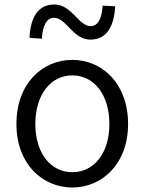

<svg xmlns="http://www.w3.org/2000/svg" viewBox="-20 -820 642 853"><path d="M301 13C433 13 549 -91 549 -269C549 -450 433 -554 301 -554C169 -554 53 -450 53 -269C53 -91 169 13 301 13ZM301 -55C204 -55 137 -141 137 -269C137 -398 204 -485 301 -485C399 -485 466 -398 466 -269C466 -141 399 -55 301 -55ZM382 -644C459 -644 487 -711 492 -792L436 -795C433 -742 417 -704 383 -704C328 -704 300 -800 221 -800C144 -800 115 -735 111 -652L166 -648C169 -703 186 -741 220 -741C275 -741 303 -644 382 -644Z"/></svg>

Font: Noto Sans CJK HK DemiLight
Style: Regular
Weight: 350
Designer: Ryoko NISHIZUKA 西塚涼子 (kana, bopomofo & ideographs); Paul D. Hunt (Latin, Greek & Cyrillic); Sandoll Communications 산돌커뮤니
Foundry: Adobe
Version: Version 2.004;hotconv 1.0.118;makeotfexe 2.5.65603